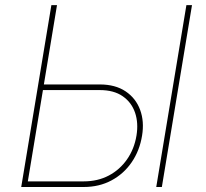

<svg xmlns="http://www.w3.org/2000/svg" viewBox="-20 -748 822 768"><path d="M145.5 -410.2H378.9Q441.4 -410.2 482.4 -382.6Q523.4 -355 540.5 -308.6Q557.6 -262.2 548.3 -205.6Q538.6 -145.5 506.8 -99.1Q475.1 -52.7 426 -26.4Q377 0 314.5 0H64.9L185.5 -727.5H208L91.3 -22.5H314.5Q371.1 -22.5 415.3 -45.9Q459.5 -69.3 488.3 -110.8Q517.1 -152.3 525.9 -205.6Q534.2 -255.9 520.3 -297.1Q506.3 -338.4 470.9 -363Q435.5 -387.7 378.9 -387.7H141.6ZM748 -727.5 627.4 0H605L725.6 -727.5Z"/></svg>

Font: Inter 16pt Thin
Style: Italic
Weight: 250
Italic angle: -9.3988°
Version: Version 4.001;git-66647c0bb